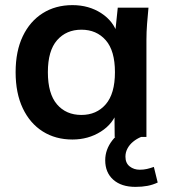

<svg xmlns="http://www.w3.org/2000/svg" viewBox="-20 -535 660 750"><path d="M263 10Q197 10 147 -21.5Q97 -53 69 -112Q41 -171 41 -253Q41 -335 69 -393.5Q97 -452 147 -483.5Q197 -515 263 -515Q327 -515 375.5 -483.5Q424 -452 440 -399H429L440 -505H560Q557 -474 554.5 -442Q552 -410 552 -379V0H428L427 -104H439Q423 -52 374 -21Q325 10 263 10ZM298 -86Q357 -86 393 -127.5Q429 -169 429 -253Q429 -337 393 -378Q357 -419 298 -419Q239 -419 203 -378Q167 -337 167 -253Q167 -169 202.5 -127.5Q238 -86 298 -86ZM509 195Q454 195 422.5 167Q391 139 391 91Q391 49 419 13Q447 -23 493 -42L531 0Q514 7 500 18.5Q486 30 478 45Q470 60 470 77Q470 102 486.5 115Q503 128 526 128Q541 128 554 125Q567 122 581 117L596 178Q577 187 556 191Q535 195 509 195Z"/></svg>

Font: Mulish ExtraLight
Style: Regular
Weight: 200
Designer: Vernon Adams
Foundry: Vernon Adams
Version: Version 3.603